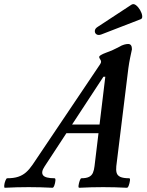

<svg xmlns="http://www.w3.org/2000/svg" viewBox="-97 -885 693 908"><path d="M-74 3Q-78 3 -77 -8Q-76 -19 -71.5 -30.5Q-67 -42 -63 -42Q-32 -42 -11 -49Q10 -56 26 -70Q42 -84 57 -106L377 -582Q379 -585 380 -588Q381 -591 381 -593Q381 -596 380 -598.5Q379 -601 377 -604Q375 -607 373.5 -610Q372 -613 372 -615Q372 -620 380.5 -625Q389 -630 405 -636Q422 -642 437.5 -649Q453 -656 466 -663Q479 -671 490 -674Q501 -677 509 -677Q527 -677 527 -652Q523 -633 518.5 -612Q514 -591 510 -562L453 -99Q451 -81 454.5 -68Q458 -55 472 -48.5Q486 -42 514 -42Q519 -42 517.5 -30.5Q516 -19 512 -8Q508 3 503 3Q446 0 391 0Q335 0 278 3Q273 3 274.5 -8Q276 -19 280 -30.5Q284 -42 288 -42Q311 -42 324 -48.5Q337 -55 342.5 -68Q348 -81 350 -99L401 -522H392L114 -98Q96 -71 106.5 -56.5Q117 -42 161 -42Q166 -42 165 -30.5Q164 -19 160 -8Q156 3 151 3Q94 0 39 0Q-18 0 -74 3ZM185 -255 214 -296H430L423 -255ZM382 -722Q368 -717 359.5 -722.5Q351 -728 351.5 -739Q352 -750 365 -758L525 -863Q535 -869 546 -860.5Q557 -852 565.5 -837.5Q574 -823 575.5 -810Q577 -797 568 -794Z"/></svg>

Font: Junicode VF
Style: Italic
Weight: 400
Italic angle: -11°
Designer: Peter S. Baker
Version: Version 2.209